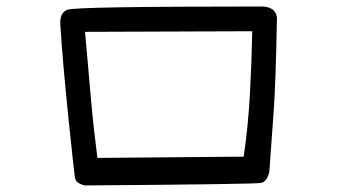

<svg xmlns="http://www.w3.org/2000/svg" viewBox="-20 -607 1040 592"><path d="M242.2 -35.2Q213.9 -41 210.9 -60.1Q208 -79.1 190.9 -244.1Q173.8 -409.2 166 -530.3Q163.1 -567.4 188 -577.1Q212.9 -586.9 777.3 -586.9Q830.1 -589.8 834 -551.8Q830.1 -354.5 824.2 -268.6Q818.4 -182.6 810.5 -78.1Q803.7 -46.9 784.7 -43Q765.6 -39.1 242.2 -35.2ZM731.4 -124Q745.1 -217.8 750.5 -315.4Q755.9 -413.1 757.8 -510.7L242.2 -508.8Q252.9 -387.7 260.7 -298.8Q268.6 -210 280.3 -120.1Z"/></svg>

Font: JasonHandwriting2
Style: Regular
Weight: 400
Version: Version 1.05.10